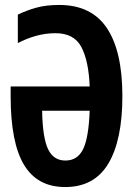

<svg xmlns="http://www.w3.org/2000/svg" viewBox="-20 -745 540 775"><path d="M243 10Q131 10 77 -79.5Q23 -169 23 -356V-396H342Q338 -499 308.5 -555Q279 -611 204 -611Q163 -611 124.5 -600Q86 -589 52 -571V-686Q87 -703 126.5 -714Q166 -725 219 -725Q349 -725 411.5 -631.5Q474 -538 474 -357Q474 -180 417.5 -85Q361 10 243 10ZM244 -97Q293 -97 315.5 -143Q338 -189 342 -298H150Q152 -189 174 -143Q196 -97 244 -97Z"/></svg>

Font: Noto Sans Mono ExtraCondensed
Style: Bold
Weight: 700
Width: 2
Designer: Monotype Design Team
Foundry: Monotype Imaging Inc.
Version: Version 2.014